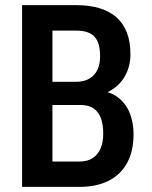

<svg xmlns="http://www.w3.org/2000/svg" viewBox="-20 -731 594 751"><path d="M294.9 -320.3H149.9L149.4 -411.1H277.8Q307.6 -411.1 328.6 -422.9Q349.6 -434.6 360.6 -457Q371.6 -479.5 371.6 -511.2Q371.6 -546.4 361.8 -568.6Q352.1 -590.8 331.3 -601.1Q310.5 -611.3 278.3 -611.3H185.1V0H66.4V-710.9H278.3Q328.1 -710.9 367.4 -699.5Q406.7 -688 434.1 -664.6Q461.4 -641.1 475.8 -604.7Q490.2 -568.4 490.2 -518.6Q490.2 -475.1 471.7 -438.7Q453.1 -402.3 416.7 -379.2Q380.4 -356 326.7 -351.6ZM290.5 0H110.8L165.5 -99.1H290.5Q322.3 -99.1 342.8 -112.8Q363.3 -126.5 373.5 -150.9Q383.8 -175.3 383.8 -208Q383.8 -242.2 375 -267.6Q366.2 -293 346.7 -306.6Q327.1 -320.3 294.9 -320.3H175.3L176.3 -411.1H329.1L356.4 -376.5Q407.7 -375.5 439.9 -351.3Q472.2 -327.1 487.3 -289.1Q502.4 -251 502.4 -207.5Q502.4 -139.6 477.1 -93.5Q451.7 -47.4 404.5 -23.7Q357.4 0 290.5 0Z"/></svg>

Font: Roboto Condensed Medium
Style: Regular
Weight: 500
Designer: Christian Robertson
Foundry: Google
Version: Version 3.0